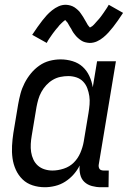

<svg xmlns="http://www.w3.org/2000/svg" viewBox="-20 -777 540 805"><path d="M168 8Q141 8 116.5 0Q92 -8 74.5 -25Q57 -42 46.5 -65Q36 -88 32.5 -113.5Q29 -139 30.5 -166Q32 -193 36 -219L56 -339Q60 -362 66 -384.5Q72 -407 83 -428.5Q94 -450 109.5 -469Q125 -488 145 -502Q165 -516 188 -522Q211 -528 234 -528Q260 -528 284.5 -520.5Q309 -513 326.5 -497Q344 -481 354.5 -458.5Q365 -436 369 -411L387 -520H466L394 -87Q393 -82 394 -77Q395 -72 397.5 -68.5Q400 -65 405 -63.5Q410 -62 415 -62H436L435 8H403Q384 8 365.5 3Q347 -2 334 -14Q321 -26 316.5 -45Q312 -64 314 -83Q304 -63 288.5 -45.5Q273 -28 253.5 -15.5Q234 -3 211.5 2.5Q189 8 168 8ZM200 -62Q223 -62 247.5 -70Q272 -78 289.5 -95.5Q307 -113 317 -136.5Q327 -160 331 -183L351 -303Q354 -321 355.5 -339Q357 -357 354.5 -374Q352 -391 346 -407Q340 -423 328.5 -435Q317 -447 300.5 -452.5Q284 -458 266 -458Q250 -458 233 -454.5Q216 -451 201 -442Q186 -433 174 -420Q162 -407 153.5 -391.5Q145 -376 140.5 -360Q136 -344 133 -328L113 -208Q110 -191 109 -173.5Q108 -156 110.5 -139.5Q113 -123 120 -108Q127 -93 139 -82.5Q151 -72 167 -67Q183 -62 200 -62ZM176 -597 115 -631Q127 -649 137.5 -664Q148 -679 157.5 -691Q167 -703 176 -713Q185 -723 198 -733.5Q211 -744 225.5 -750.5Q240 -757 256 -757Q261 -757 266 -756Q271 -755 275 -754Q279 -753 283.5 -751Q288 -749 292 -746.5Q296 -744 299.5 -741Q303 -738 306.5 -735Q310 -732 313 -728.5Q316 -725 318.5 -721Q321 -717 324 -713Q327 -709 329 -705.5Q331 -702 333 -698.5Q335 -695 338 -690Q341 -685 343.5 -680.5Q346 -676 348 -672.5Q350 -669 354 -665Q358 -661 358 -660H355Q355 -661 359.5 -663Q364 -665 367 -667.5Q370 -670 373.5 -673.5Q377 -677 378.5 -679Q380 -681 382 -683Q384 -685 386 -687.5Q388 -690 390.5 -692.5Q393 -695 395 -697.5Q397 -700 399.5 -703Q402 -706 404.5 -709.5Q407 -713 409.5 -716.5Q412 -720 414.5 -723.5Q417 -727 419.5 -731Q422 -735 425 -739Q428 -743 430.5 -747.5Q433 -752 436 -757L496 -723Q484 -705 474 -690.5Q464 -676 454 -663.5Q444 -651 435 -641Q426 -631 413.5 -620.5Q401 -610 386.5 -603.5Q372 -597 356 -597Q351 -597 346 -598Q341 -599 336.5 -600Q332 -601 328 -603Q324 -605 320 -607.5Q316 -610 312.5 -613Q309 -616 305.5 -619Q302 -622 299 -625.5Q296 -629 293 -633Q290 -637 287 -641Q284 -645 282.5 -648.5Q281 -652 279 -655.5Q277 -659 273.5 -664Q270 -669 268 -673.5Q266 -678 263.5 -681.5Q261 -685 257 -689Q253 -693 254 -694H257L252 -692Q248 -689 245 -686.5Q242 -684 238.5 -680.5Q235 -677 233 -675Q231 -673 229 -671Q227 -669 225.5 -666.5Q224 -664 221.5 -661.5Q219 -659 217 -656.5Q215 -654 212.5 -651Q210 -648 207.5 -644.5Q205 -641 202.5 -638Q200 -635 197.5 -631Q195 -627 192 -623Q189 -619 186.5 -615Q184 -611 181 -606.5Q178 -602 176 -597Z"/></svg>

Font: Iosevka Term Curly
Style: Italic
Weight: 400
Italic angle: -9°
Designer: Belleve Invis
Foundry: Belleve Invis
Version: Version 32.3.0